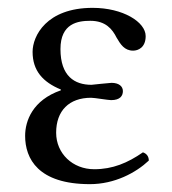

<svg xmlns="http://www.w3.org/2000/svg" viewBox="-20 -459 437 489"><path d="M123 -121C123 -177 156 -210 212 -210C221 -210 255 -204 263 -204C286 -204 293 -215 293 -227C293 -239 283 -248 264 -248C259 -248 214 -243 213 -243C170 -243 134 -265 134 -334C134 -400 179 -406 210 -406C249 -406 266 -385 277 -363C287 -346 297 -330 319 -330C332 -330 351 -338 351 -367C351 -403 293 -439 216 -439C98 -439 63 -367 63 -327C63 -279 89 -250 135 -231V-229C63 -204 44 -151 44 -113C44 -55 77 10 209 10C272 10 326 -19 359 -50C359 -61 353 -68 344 -71C305 -44 267 -28 220 -28C165 -28 123 -68 123 -121Z"/></svg>

Font: Libertinus Serif
Style: Regular
Weight: 400
Designer: Philipp H. Poll, Khaled Hosny
Foundry: Caleb Maclennan
Version: Version 7.050;RELEASE